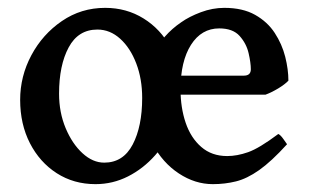

<svg xmlns="http://www.w3.org/2000/svg" viewBox="-20 -451 778 484"><path d="M707 -247.6Q698.2 -238.3 681.2 -228Q664.1 -217.8 649.4 -212.4H394.5L395.5 -260.3H594.7Q612.3 -260.3 612.3 -276.4Q612.3 -292.5 606.7 -316.9Q601.1 -341.3 584 -360.4Q566.9 -379.4 532.7 -379.4Q487.8 -379.4 461.4 -337.9Q435.1 -296.4 435.1 -225.6Q435.1 -179.7 448 -141.6Q460.9 -103.5 487.3 -80.6Q513.7 -57.6 552.7 -57.6Q577.6 -57.6 605.5 -67.4Q633.3 -77.1 681.6 -113.3Q687.5 -110.4 694.3 -100.6Q701.2 -90.8 703.6 -87.4Q664.1 -43.9 633.3 -22.2Q602.5 -0.5 574.7 6.3Q546.9 13.2 516.6 13.2Q471.7 13.2 430.9 -13.7Q390.1 -40.5 364.3 -88.4Q338.4 -136.2 338.4 -199.7Q338.4 -260.3 364.3 -311.8Q390.1 -363.3 437 -395Q457 -409.2 486.3 -420.2Q515.6 -431.2 545.4 -431.2Q591.8 -431.2 623 -413.6Q654.3 -396 672.6 -367.9Q690.9 -339.8 699 -307.9Q707 -275.9 707 -247.6ZM435.1 -224.6Q435.1 -178.7 418 -136Q400.9 -93.3 371.1 -59.6Q341.3 -25.9 302.7 -6.3Q264.2 13.2 220.7 13.2Q166 13.2 123 -14.4Q80.1 -42 55.4 -90.1Q30.8 -138.2 30.8 -199.2Q30.8 -258.8 59.1 -311.8Q87.4 -364.7 136 -397.9Q184.6 -431.2 245.1 -431.2Q298.8 -431.2 341.8 -404.5Q384.8 -377.9 409.9 -331.5Q435.1 -285.2 435.1 -224.6ZM338.4 -204.1Q338.4 -252 323.5 -291Q308.6 -330.1 283 -353.3Q257.3 -376.5 225.6 -376.5Q177.2 -376.5 153.1 -331.5Q128.9 -286.6 128.9 -214.8Q128.9 -167.5 145.5 -127.9Q162.1 -88.4 188 -64.7Q213.9 -41 242.7 -41Q290.5 -41 314.5 -86.7Q338.4 -132.3 338.4 -204.1Z"/></svg>

Font: Dai Banna SIL Medium
Style: Regular
Weight: 500
Designer: Victor Gaultney
Foundry: SIL International
Version: Version 4.000